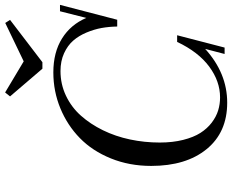

<svg xmlns="http://www.w3.org/2000/svg" viewBox="-100 -808 921 762"><g transform="rotate(-90 361.0 -427.5)"><path d="M468.8 -720.2 358.9 -848.6 374.5 -868.2 498 -794.4 650.4 -867.7 662.6 -848.6 494.6 -720.2ZM334 13.2Q216.3 13.2 149.7 -68.4Q83 -149.9 83 -288.6Q83 -375 112.8 -448.5Q142.6 -522 193.4 -571.5Q244.1 -621.1 311.5 -648.9Q378.9 -676.8 454.1 -676.8Q533.7 -676.8 588.9 -642.3Q644 -607.9 670.4 -545.9L696.8 -650.4H722.2L663.1 -423.3H636.2Q635.7 -455.6 630.4 -485.4Q625 -515.1 612.3 -545.4Q599.6 -575.7 580.3 -597.9Q561 -620.1 530 -634.3Q499 -648.4 459.5 -648.4Q407.2 -648.4 361.6 -626.7Q315.9 -605 282.5 -567.4Q249 -529.8 224.6 -480Q200.2 -430.2 188 -372.6Q175.8 -314.9 175.8 -254.4Q175.8 -203.1 186.3 -161.6Q196.8 -120.1 213.9 -93.3Q231 -66.4 254.6 -48.3Q278.3 -30.3 303.2 -22.7Q328.1 -15.1 355 -15.1Q418.9 -15.1 477.3 -58.3Q535.6 -101.6 575.2 -185.5H601.6L552.7 2.9H527.3L547.4 -74.2Q451.2 13.2 334 13.2Z"/></g></svg>

Font: Elstob 18pt
Style: Italic
Weight: 400
Italic angle: -20°
Designer: Peter S. Baker
Version: Version 1.015